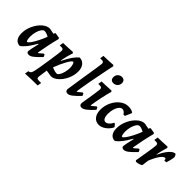

<svg xmlns="http://www.w3.org/2000/svg" viewBox="38 -1613 2724 2724"><g transform="rotate(45 1400.0 -250.5)"><path d="M451 -153 468 -151 484 -116Q411 -40 375 -14Q339 12 310 12Q290 12 279.5 2.5Q269 -7 269 -24Q269 -44 304 -195L296 -196Q251 -116 212.5 -66.5Q174 -17 134 12Q81 12 51.5 -26Q22 -64 22 -132Q22 -212 57.5 -289.5Q93 -367 148.5 -416Q204 -465 262 -465L349 -448L357 -470L368 -476L445 -463L453 -446Q431 -362 411.5 -268Q392 -174 381 -106L384 -102Q391 -102 404 -112Q417 -122 451 -153ZM320 -359Q299 -372 275 -380Q251 -388 233 -388Q211 -388 190 -359Q169 -330 156 -283.5Q143 -237 143 -188Q143 -151 149.5 -126.5Q156 -102 166 -102Q180 -102 207 -138.5Q234 -175 264.5 -234.5Q295 -294 320 -359Z M530 113Q543 59 572.5 -135Q602 -329 602 -358Q602 -378 593 -386.5Q584 -395 564 -395H528L538 -453Q601 -453 727 -461L739 -446Q709 -359 690 -254L696 -252Q740 -339 775.5 -390.5Q811 -442 849 -473Q908 -473 942.5 -430.5Q977 -388 977 -316Q977 -241 942.5 -166Q908 -91 854.5 -43.5Q801 4 747 4L651 -12L632 120Q631 126 631 137Q631 156 640.5 162.5Q650 169 674 169H717L718 175L708 229Q590 229 462 236L472 179Q498 176 509.5 163Q521 150 530 113ZM681 -108Q703 -96 731 -88.5Q759 -81 779 -81Q798 -81 816 -109Q834 -137 846 -181.5Q858 -226 858 -270Q858 -308 848.5 -337Q839 -366 827 -366Q807 -366 764.5 -290.5Q722 -215 681 -108Z M1230 -153 1247 -151 1263 -116Q1198 -47 1158.5 -17.5Q1119 12 1091 12Q1045 12 1045 -34Q1045 -48 1085 -298Q1136 -608 1136 -634Q1136 -653 1127 -662Q1118 -671 1098 -671H1063L1072 -728Q1118 -728 1180.5 -731.5Q1243 -735 1262 -737L1274 -721Q1267 -690 1245 -581.5Q1223 -473 1197.5 -336Q1172 -199 1159 -106L1163 -102Q1169 -102 1184 -114Q1199 -126 1230 -153Z M1510 -153 1527 -151 1543 -116Q1479 -47 1439.5 -17.5Q1400 12 1372 12Q1348 12 1337 0Q1326 -12 1326 -37Q1374 -328 1374 -357Q1374 -377 1365 -386Q1356 -395 1336 -395H1301L1310 -453Q1372 -453 1500 -461L1512 -446Q1491 -375 1471 -278.5Q1451 -182 1440 -106L1443 -102Q1449 -102 1460 -110Q1471 -118 1510 -153ZM1384 -614Q1384 -652 1409 -677.5Q1434 -703 1471 -703Q1500 -703 1516 -686Q1532 -669 1532 -642Q1532 -604 1507 -578.5Q1482 -553 1444 -553Q1415 -553 1399.5 -569.5Q1384 -586 1384 -614Z M1697 -193Q1697 -142 1712.5 -112.5Q1728 -83 1756 -83Q1782 -83 1807.5 -105.5Q1833 -128 1850 -165L1867 -163L1899 -123Q1873 -66 1820.5 -27Q1768 12 1716 12Q1653 12 1616.5 -34Q1580 -80 1580 -159Q1580 -240 1615 -312.5Q1650 -385 1707.5 -429Q1765 -473 1830 -473Q1858 -473 1883.5 -467Q1909 -461 1926 -450L1931 -436L1889 -341L1862 -339Q1834 -386 1795 -386Q1769 -386 1746.5 -359.5Q1724 -333 1710.5 -288.5Q1697 -244 1697 -193Z M2357 -153 2374 -151 2390 -116Q2317 -40 2281 -14Q2245 12 2216 12Q2196 12 2185.5 2.5Q2175 -7 2175 -24Q2175 -44 2210 -195L2202 -196Q2157 -116 2118.5 -66.5Q2080 -17 2040 12Q1987 12 1957.5 -26Q1928 -64 1928 -132Q1928 -212 1963.5 -289.5Q1999 -367 2054.5 -416Q2110 -465 2168 -465L2255 -448L2263 -470L2274 -476L2351 -463L2359 -446Q2337 -362 2317.5 -268Q2298 -174 2287 -106L2290 -102Q2297 -102 2310 -112Q2323 -122 2357 -153ZM2226 -359Q2205 -372 2181 -380Q2157 -388 2139 -388Q2117 -388 2096 -359Q2075 -330 2062 -283.5Q2049 -237 2049 -188Q2049 -151 2055.5 -126.5Q2062 -102 2072 -102Q2086 -102 2113 -138.5Q2140 -175 2170.5 -234.5Q2201 -294 2226 -359Z M2499 -357Q2499 -377 2490.5 -386Q2482 -395 2461 -395H2426L2435 -453Q2481 -453 2543 -456.5Q2605 -460 2624 -461L2636 -445Q2631 -430 2616.5 -377.5Q2602 -325 2593 -273H2599Q2639 -361 2686 -414.5Q2733 -468 2774 -470Q2783 -465 2791 -451Q2799 -437 2800 -423Q2799 -399 2792 -369.5Q2785 -340 2778.5 -318.5Q2772 -297 2770 -291L2732 -289Q2733 -324 2714 -324Q2685 -324 2646.5 -270.5Q2608 -217 2571 -124L2559 -28Q2557 -16 2523.5 -4Q2490 8 2458 8L2445 -7Q2454 -56 2476.5 -194Q2499 -332 2499 -357Z"/></g></svg>

Font: Alegreya
Style: Bold Italic
Weight: 700
Italic angle: -7°
Designer: Juan Pablo del Peral
Foundry: Huerta Tipografica
Version: Version 2.007; ttfautohint (v1.6)